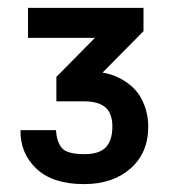

<svg xmlns="http://www.w3.org/2000/svg" viewBox="-20 -870 430 487"><path d="M193 -403Q114 -403 72.5 -442Q31 -481 32 -540H122Q124 -509 137.5 -494Q151 -479 194 -479Q232 -479 248.5 -496.5Q265 -514 265 -549Q265 -583 247 -598Q229 -613 193 -613H123V-675L291 -845L297 -774H51V-850H344V-791L181 -626L174 -689Q241 -693 281 -673Q321 -653 338.5 -620Q356 -587 356 -549Q356 -482 311 -442.5Q266 -403 193 -403Z"/></svg>

Font: 42dot Sans ExtraBold
Style: Regular
Weight: 800
Designer: 42dot
Version: Version 1.000